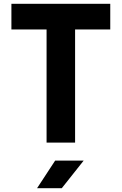

<svg xmlns="http://www.w3.org/2000/svg" viewBox="-20 -750 640 1010"><path d="M225 0V-595H40V-730H560V-595H375V0ZM175 240 270 95H420L305 240Z"/></svg>

Font: JetBrains Mono NL ExtraBold
Style: Regular
Weight: 800
Designer: Philipp Nurullin, Konstantin Bulenkov
Foundry: JetBrains
Version: Version 2.304; ttfautohint (v1.8.4.7-5d5b)